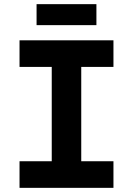

<svg xmlns="http://www.w3.org/2000/svg" viewBox="-20 -904 640 924"><path d="M74 0V-128H229V-582H74V-710H526V-582H371V-128H526V0ZM156 -783V-884H444V-783Z"/></svg>

Font: Geist Mono
Style: Bold
Weight: 700
Monospace: yes
Designer: Basement.studio, Andrés Briganti, Mateo Zaragoza
Foundry: Basement.studio, Vercel, Andrés Briganti, Guido Ferreyra, Mateo Zaragoza
Version: Version 1.500; ttfautohint (v1.8.4.7-5d5b)